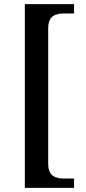

<svg xmlns="http://www.w3.org/2000/svg" viewBox="-20 -780 415 928"><path d="M100 128H338V83H295C250 83 213 74 213 11V-643C213 -706 250 -715 295 -715H338V-760H100Z"/></svg>

Font: Noto Serif Myanmar Medium
Style: Regular
Weight: 500
Designer: Ben Mitchell and the Monotype Design Team
Foundry: Monotype Imaging Inc.
Version: Version 2.106